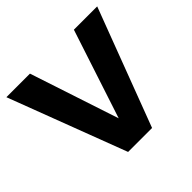

<svg xmlns="http://www.w3.org/2000/svg" viewBox="-164 -864 1054 1054"><g transform="rotate(-45 362.5 -337.5)"><path d="M534 -680H715L456 5H270L10 -680H193L364 -162Z"/></g></svg>

Font: Martel Sans Heavy
Style: Regular
Weight: 900
Designer: Dan Reynolds and Mathieu Réguer
Foundry: Dan Reynolds and Mathieu Réguer
Version: Version 1.001;PS 001.001;hotconv 1.0.70;makeotf.lib2.5.58329